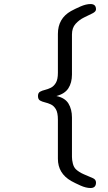

<svg xmlns="http://www.w3.org/2000/svg" viewBox="-20 -860 540 960"><path d="M432.6 80.1Q410.2 80.1 382.8 67.9Q355.5 55.7 335.9 44.9Q269.5 6.8 269.5 -66.4V-261.7Q269.5 -296.9 259.3 -314Q249 -331.1 234.4 -337.9Q219.7 -344.7 205.1 -348.1Q190.4 -351.6 180.2 -357.4Q169.9 -363.3 169.9 -379.9Q169.9 -395.5 180.2 -401.4Q190.4 -407.2 205.1 -410.6Q219.7 -414.1 234.4 -421.4Q249 -428.7 259.3 -445.8Q269.5 -462.9 269.5 -496.1V-690.4Q269.5 -767.6 335 -804.7Q354.5 -815.4 382.3 -827.6Q410.2 -839.8 432.6 -839.8Q460 -839.8 460 -813.5Q460 -801.8 441.9 -793Q423.8 -784.2 399.9 -772.5Q376 -760.7 357.9 -740.7Q339.8 -720.7 339.8 -687.5V-487.3Q339.8 -446.3 321.8 -418.5Q303.7 -390.6 261.7 -379.9Q304.7 -371.1 322.3 -342.3Q339.8 -313.5 339.8 -272.5V-75.2Q339.8 -60.5 344.2 -42.5Q348.6 -24.4 359.4 -13.7Q375 1 399.9 11.7Q424.8 22.5 443.4 30.3Q460 37.1 460 52.7Q460 80.1 432.6 80.1Z"/></svg>

Font: Kosugi Maru
Style: Regular
Weight: 400
Designer: MOTOYA
Version: Version 4.002